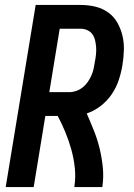

<svg xmlns="http://www.w3.org/2000/svg" viewBox="-20 -755 540 775"><path d="M3 0 124 -735H306Q337 -735 365.5 -728Q394 -721 417 -704.5Q440 -688 454 -663Q468 -638 474.5 -610Q481 -582 480 -551.5Q479 -521 474 -491Q469 -461 459 -431Q449 -401 430.5 -374Q412 -347 386 -327Q360 -307 330 -297Q345 -263 359 -228Q373 -193 382 -156Q391 -119 395 -79.5Q399 -40 393 0H280Q286 -39 282 -77Q278 -115 268 -151Q258 -187 244 -221Q230 -255 213 -287H163L116 0ZM179 -383H260Q274 -383 288 -388Q302 -393 314 -402.5Q326 -412 334.5 -424.5Q343 -437 349 -450.5Q355 -464 358 -478Q361 -492 363 -506Q366 -521 367.5 -535.5Q369 -550 368 -564Q367 -578 364 -591.5Q361 -605 353.5 -616Q346 -627 333 -633Q320 -639 306 -639H221Z"/></svg>

Font: Iosevka Term Curly Oblique
Style: Bold
Weight: 700
Italic angle: -9°
Designer: Belleve Invis
Foundry: Belleve Invis
Version: Version 32.3.0